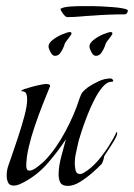

<svg xmlns="http://www.w3.org/2000/svg" viewBox="-20 -606 439 629"><path d="M202 3Q184 3 178 -7.5Q172 -18 172 -34Q172 -60 180.5 -92.5Q189 -125 196 -150Q170 -110 136 -71Q102 -32 58 -9Q51 -5 42 -1.5Q33 2 25 2Q11 2 6.5 -8Q2 -18 2 -29V-33Q2 -49 8 -65.5Q14 -82 19 -97Q27 -120 38.5 -154.5Q50 -189 59.5 -224Q69 -259 69 -281Q69 -290 66.5 -298Q64 -306 53 -307Q53 -307 51.5 -307Q50 -307 50 -308Q50 -311 60.5 -314.5Q71 -318 86 -322Q101 -326 114 -328.5Q127 -331 131 -331Q133 -331 138.5 -330Q144 -329 144 -324Q144 -322 143 -321Q133 -297 120 -264Q107 -231 94.5 -194.5Q82 -158 74 -123.5Q66 -89 66 -62Q66 -57 68 -52Q70 -47 76 -47Q87 -47 103.5 -60Q120 -73 127 -80Q164 -119 194 -175Q224 -231 240 -282Q245 -297 250 -303.5Q255 -310 268 -320Q284 -331 303.5 -340Q323 -349 343 -349Q345 -349 348 -346.5Q351 -344 351 -341Q351 -339 348.5 -338.5Q346 -338 344 -338Q331 -338 317 -322Q303 -306 290 -281Q277 -256 266.5 -229Q256 -202 248.5 -179.5Q241 -157 238 -146Q234 -127 229.5 -108Q225 -89 225 -69Q225 -61 227.5 -48.5Q230 -36 242 -36Q249 -36 256 -41Q278 -54 298 -76.5Q318 -99 335 -125.5Q352 -152 362 -174Q364 -173 364 -170Q364 -162 353.5 -144.5Q343 -127 332.5 -111.5Q322 -96 321 -93Q320 -86 318.5 -81.5Q317 -77 314 -70Q302 -57 282.5 -40Q263 -23 242 -10Q221 3 202 3ZM294 -423Q286 -423 279.5 -435Q273 -447 273 -454Q273 -465 287.5 -476Q302 -487 319 -494Q336 -501 343 -501Q347 -501 348 -498V-494Q340 -482 333 -473.5Q326 -465 324 -456Q321 -447 313.5 -435Q306 -423 294 -423ZM160 -423Q152 -423 145.5 -435Q139 -447 139 -454Q139 -465 153.5 -476Q168 -487 185 -494Q202 -501 209 -501Q213 -501 214 -498V-494Q206 -482 199 -473.5Q192 -465 190 -456Q187 -447 179.5 -435Q172 -423 160 -423ZM200 -550Q195 -550 187 -560.5Q179 -571 178 -577L180 -578Q189 -583 209 -584.5Q229 -586 250.5 -586Q272 -586 283 -586Q294 -586 313 -585Q332 -584 351.5 -582.5Q371 -581 385 -578Q399 -575 399 -571Q399 -569 396.5 -564Q394 -559 388 -559Q362 -559 336.5 -558Q311 -557 286 -555Q265 -554 244 -552Q223 -550 200 -550Z"/></svg>

Font: Beau Rivage
Style: Regular
Weight: 400
Designer: Robert E. Leuschke
Foundry: Robert E. Leuschke
Version: Version 1.010; ttfautohint (v1.8.3)